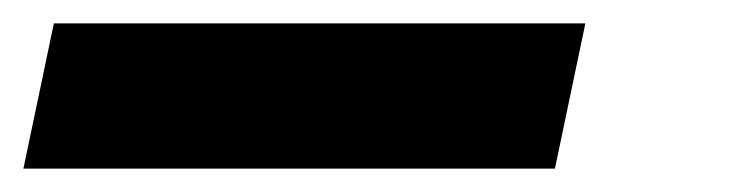

<svg xmlns="http://www.w3.org/2000/svg" viewBox="-46 -30 623 164"><path d="M0 -10H454L428 114H-26Z"/></svg>

Font: Epunda Sans ExtraBold
Style: Italic
Weight: 800
Italic angle: -12.0243°
Designer: Simon Atzbach
Foundry: typofactur
Version: Version 2.204; ttfautohint (v1.8.4.7-5d5b)